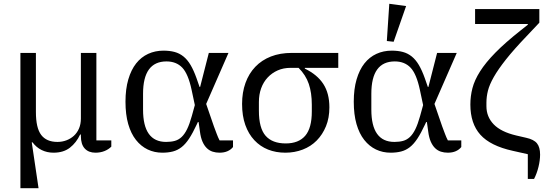

<svg xmlns="http://www.w3.org/2000/svg" viewBox="-20 -796 2908 1016"><path d="M88 -516H170V-203Q170 -119 198 -82Q226 -45 284 -45Q309 -45 331.5 -53.5Q354 -62 371 -77.5Q388 -93 398 -116Q408 -139 408 -169V-516H490V-53H569V-20Q554 -5 532.5 3.5Q511 12 485 12Q449 12 428.5 -10Q408 -32 408 -76V-84H404Q384 -41 350 -14.5Q316 12 263 12Q229 12 200.5 -2Q172 -16 152 -43H148L184 200H88Z M1213 -18Q1202 -4 1184 4Q1166 12 1142 12Q1122 12 1105 6.5Q1088 1 1074.5 -12Q1061 -25 1051.5 -46.5Q1042 -68 1038 -100L1031 -150H1027L1021 -137Q1000 -92 981 -63Q962 -34 941 -17.5Q920 -1 895 5.5Q870 12 839 12Q797 12 761.5 -5Q726 -22 699.5 -55.5Q673 -89 658.5 -139.5Q644 -190 644 -258Q644 -325 659 -376Q674 -427 700.5 -460.5Q727 -494 764 -511Q801 -528 845 -528Q878 -528 904 -521Q930 -514 951 -497Q972 -480 988.5 -452Q1005 -424 1020 -382L1036 -336H1039L1085 -516H1189L1071 -246L1112 -127Q1120 -106 1127 -87Q1134 -68 1142 -53H1213ZM994 -320Q976 -405 944.5 -438Q913 -471 861 -471Q737 -471 737 -300V-216Q737 -45 859 -45Q885 -45 905 -50.5Q925 -56 941 -71Q957 -86 970 -112.5Q983 -139 995 -182L1011 -240Z M1593 -437V-433Q1659 -401 1691 -351.5Q1723 -302 1723 -228Q1723 -172 1705 -128Q1687 -84 1656 -52.5Q1625 -21 1582 -4.5Q1539 12 1490 12Q1440 12 1398.5 -4.5Q1357 -21 1326 -54Q1295 -87 1278 -135Q1261 -183 1261 -246Q1261 -307 1279 -357Q1297 -407 1331 -442.5Q1365 -478 1413.5 -497Q1462 -516 1524 -516H1770V-437ZM1492 -37Q1560 -37 1595 -77.5Q1630 -118 1630 -206V-242Q1630 -305 1614 -352Q1598 -399 1560 -437H1518Q1480 -437 1449.5 -423.5Q1419 -410 1396.5 -386Q1374 -362 1362 -329Q1350 -296 1350 -256V-210Q1350 -118 1385.5 -77.5Q1421 -37 1492 -37Z M2421 -18Q2410 -4 2392 4Q2374 12 2350 12Q2330 12 2313 6.5Q2296 1 2282.5 -12Q2269 -25 2259.5 -46.5Q2250 -68 2246 -100L2239 -150H2235L2229 -137Q2208 -92 2189 -63Q2170 -34 2149 -17.5Q2128 -1 2103 5.5Q2078 12 2047 12Q2005 12 1969.5 -5Q1934 -22 1907.5 -55.5Q1881 -89 1866.5 -139.5Q1852 -190 1852 -258Q1852 -325 1867 -376Q1882 -427 1908.5 -460.5Q1935 -494 1972 -511Q2009 -528 2053 -528Q2086 -528 2112 -521Q2138 -514 2159 -497Q2180 -480 2196.5 -452Q2213 -424 2228 -382L2244 -336H2247L2293 -516H2397L2279 -246L2320 -127Q2328 -106 2335 -87Q2342 -68 2350 -53H2421ZM2202 -320Q2184 -405 2152.5 -438Q2121 -471 2069 -471Q1945 -471 1945 -300V-216Q1945 -45 2067 -45Q2093 -45 2113 -50.5Q2133 -56 2149 -71Q2165 -86 2178 -112.5Q2191 -139 2203 -182L2219 -240ZM2027 -579 2040 -776 2129 -764 2063 -575Z M2773 20 2693 2Q2575 -24 2522 -83Q2469 -142 2469 -243Q2469 -287 2480 -329.5Q2491 -372 2520.5 -418.5Q2550 -465 2601.5 -517.5Q2653 -570 2735 -635L2773 -665V-669H2494V-748H2834V-676L2767 -605Q2699 -534 2657.5 -481.5Q2616 -429 2593 -388.5Q2570 -348 2562 -316Q2554 -284 2554 -253V-234Q2554 -178 2592.5 -138Q2631 -98 2712 -79L2764 -67Q2805 -58 2821.5 -37.5Q2838 -17 2838 22Q2838 52 2829.5 87Q2821 122 2806 151H2773Z"/></svg>

Font: IBM Plex Serif
Style: Regular
Weight: 400
Designer: Mike Abbink, Paul van der Laan, Pieter van Rosmalen
Foundry: Bold Monday
Version: Version 3.001